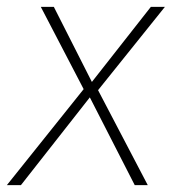

<svg xmlns="http://www.w3.org/2000/svg" viewBox="-43 -540 503 560"><path d="M243 -277 388 0H350L219 -256L18 0H-23L201 -280L76 -520H114L225 -301L397 -520H438Z"/></svg>

Font: FiraGO UltraLight
Style: Italic
Weight: 200
Italic angle: -8°
Designer: bBox Type GmbH
Foundry: bBox Type GmbH
Version: Version 1.001